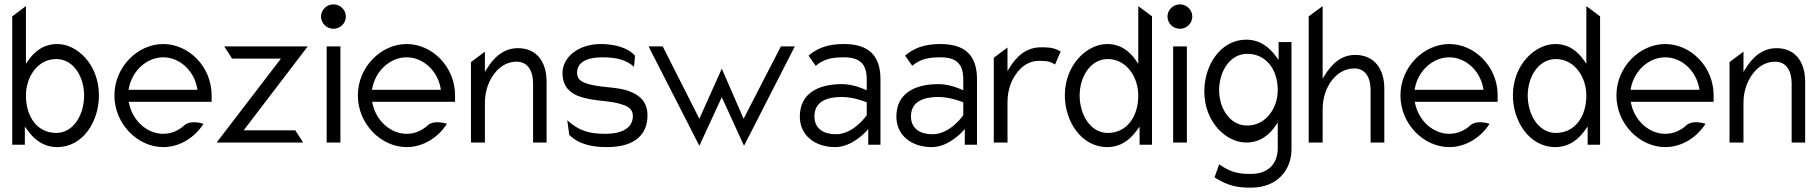

<svg xmlns="http://www.w3.org/2000/svg" viewBox="-20 -664 8346 881"><path d="M94 0V-83L103 -71C134 -26 178 11 243 11C360 11 434 -106 434 -226C434 -368 334 -462 243 -462C179 -462 137 -427 107 -383L99 -371V-636L36 -589V0ZM238 -393C320 -393 366 -308 366 -226C366 -137 317 -54 238 -54C151 -54 99 -128 99 -226C99 -309 151 -393 238 -393Z M729 11C803 11 872 -31 914 -96C898 -101 853 -112 827 -90C800 -65 767 -50 729 -50C655 -50 588 -110 572 -191L570 -197H951V-227C951 -358 846 -462 729 -462C612 -462 505 -357 505 -226C505 -95 612 11 729 11ZM571 -258C586 -340 654 -401 729 -401C804 -401 871 -340 885 -258L886 -252H570Z M1371 -10 1335 -66H1098L1392 -451H1009L1045 -395H1269L974 -10Z M1510 -532C1541 -532 1567 -557 1567 -588C1567 -619 1541 -644 1510 -644C1479 -644 1453 -619 1453 -588C1453 -557 1479 -532 1510 -532ZM1542 -10V-451H1479V-10Z M1846 11C1920 11 1989 -31 2031 -96C2015 -101 1970 -112 1944 -90C1917 -65 1884 -50 1846 -50C1772 -50 1705 -110 1689 -191L1687 -197H2068V-227C2068 -358 1963 -462 1846 -462C1729 -462 1622 -357 1622 -226C1622 -95 1729 11 1846 11ZM1688 -258C1703 -340 1771 -401 1846 -401C1921 -401 1988 -340 2002 -258L2003 -252H1687Z M2205 -10V-192C2205 -249 2224 -295 2249 -327C2271 -356 2305 -381 2350 -381C2403 -381 2426 -337 2426 -281V-10H2488V-289C2488 -382 2441 -443 2357 -443C2289 -443 2244 -398 2213 -347L2205 -334V-427L2141 -379V-10Z M2682 -210C2730 -200 2794 -200 2839 -183C2861 -176 2884 -163 2884 -132C2884 -71 2824 -50 2759 -50C2683 -50 2638 -63 2583 -112L2592 -45C2638 0 2700 11 2765 11C2905 11 2951 -57 2951 -134C2951 -197 2916 -226 2871 -244C2813 -268 2726 -260 2666 -283C2647 -290 2628 -301 2628 -330C2628 -385 2685 -401 2743 -401C2811 -401 2853 -389 2889 -358L2894 -408C2862 -446 2797 -462 2737 -462C2631 -462 2561 -399 2561 -329C2561 -249 2618 -222 2682 -210Z M3189 5 3292 -218 3394 5 3627 -451H3563L3392 -119L3292 -349L3189 -119L3021 -451H2956Z M3813 11C3891 11 3955 -62 3955 -62L3964 -72V0H4020V-301C4020 -412 3963 -462 3852 -462C3775 -462 3730 -442 3690 -409L3723 -362C3758 -392 3795 -401 3852 -401C3923 -401 3957 -373 3957 -300V-250L3949 -253C3949 -253 3899 -278 3843 -278C3735 -278 3650 -236 3650 -129C3650 -44 3718 11 3813 11ZM3843 -219C3898 -219 3953 -196 3953 -196L3957 -195V-135L3956 -134C3956 -134 3897 -48 3816 -48C3760 -48 3717 -73 3717 -130C3717 -201 3779 -219 3843 -219Z M4256 11C4334 11 4398 -62 4398 -62L4407 -72V0H4463V-301C4463 -412 4406 -462 4295 -462C4218 -462 4173 -442 4133 -409L4166 -362C4201 -392 4238 -401 4295 -401C4366 -401 4400 -373 4400 -300V-250L4392 -253C4392 -253 4342 -278 4286 -278C4178 -278 4093 -236 4093 -129C4093 -44 4161 11 4256 11ZM4286 -219C4341 -219 4396 -196 4396 -196L4400 -195V-135L4399 -134C4399 -134 4340 -48 4259 -48C4203 -48 4160 -73 4160 -130C4160 -201 4222 -219 4286 -219Z M4603 -10V-196C4603 -253 4622 -299 4647 -331C4669 -360 4702 -385 4749 -385C4790 -385 4804 -379 4821 -368L4847 -428C4822 -440 4812 -447 4757 -447C4686 -447 4642 -402 4611 -351L4603 -338V-446L4540 -399V-10Z M5060 11C5125 11 5169 -26 5200 -71L5209 -83V0H5266V-589L5203 -636V-371L5195 -383C5165 -427 5124 -462 5060 -462C4969 -462 4866 -368 4866 -226C4866 -106 4943 11 5060 11ZM5063 -393C5150 -393 5203 -309 5203 -226C5203 -128 5150 -54 5063 -54C4984 -54 4934 -137 4934 -226C4934 -308 4981 -393 5063 -393Z M5394 -532C5425 -532 5451 -557 5451 -588C5451 -619 5425 -644 5394 -644C5363 -644 5337 -619 5337 -588C5337 -557 5363 -532 5394 -532ZM5426 -10V-451H5363V-10Z M5698 -10C5762 -10 5805 -45 5835 -90L5843 -102V16C5843 91 5795 134 5721 134C5674 134 5634 132 5574 90L5553 150C5620 193 5666 197 5721 197C5843 197 5906 113 5906 22V-471H5847V-389L5838 -401C5807 -445 5763 -482 5698 -482C5581 -482 5506 -365 5506 -245C5506 -103 5607 -10 5698 -10ZM5703 -417C5790 -417 5843 -345 5843 -250C5843 -170 5790 -88 5703 -88C5621 -88 5574 -170 5574 -250C5574 -337 5624 -417 5703 -417Z M6049 -10V-161C6049 -218 6067 -264 6092 -296C6114 -325 6149 -350 6194 -350C6247 -350 6269 -306 6269 -250V-10H6332V-258C6332 -351 6283 -412 6199 -412C6131 -412 6088 -367 6057 -316L6049 -303V-636L5985 -589V-10Z M6630 11C6704 11 6773 -31 6815 -96C6799 -101 6754 -112 6728 -90C6701 -65 6668 -50 6630 -50C6556 -50 6489 -110 6473 -191L6471 -197H6852V-227C6852 -358 6747 -462 6630 -462C6513 -462 6406 -357 6406 -226C6406 -95 6513 11 6630 11ZM6472 -258C6487 -340 6555 -401 6630 -401C6705 -401 6772 -340 6786 -258L6787 -252H6471Z M7116 11C7181 11 7225 -26 7256 -71L7265 -83V0H7322V-589L7259 -636V-371L7251 -383C7221 -427 7180 -462 7116 -462C7025 -462 6922 -368 6922 -226C6922 -106 6999 11 7116 11ZM7119 -393C7206 -393 7259 -309 7259 -226C7259 -128 7206 -54 7119 -54C7040 -54 6990 -137 6990 -226C6990 -308 7037 -393 7119 -393Z M7621 11C7695 11 7764 -31 7806 -96C7790 -101 7745 -112 7719 -90C7692 -65 7659 -50 7621 -50C7547 -50 7480 -110 7464 -191L7462 -197H7843V-227C7843 -358 7738 -462 7621 -462C7504 -462 7397 -357 7397 -226C7397 -95 7504 11 7621 11ZM7463 -258C7478 -340 7546 -401 7621 -401C7696 -401 7763 -340 7777 -258L7778 -252H7462Z M7980 -10V-192C7980 -249 7999 -295 8024 -327C8046 -356 8080 -381 8125 -381C8178 -381 8201 -337 8201 -281V-10H8263V-289C8263 -382 8216 -443 8132 -443C8064 -443 8019 -398 7988 -347L7980 -334V-427L7916 -379V-10Z"/></svg>

Font: Charger Pro
Style: LitNar
Weight: 300
Designer: Jasper
Foundry: Cannot Into Space Fonts
Version: Version 1.09